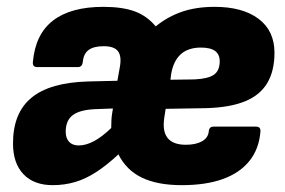

<svg xmlns="http://www.w3.org/2000/svg" viewBox="-20 -529 833 561"><path d="M134 12Q79 12 48.5 -20Q18 -52 18 -110Q18 -199 72 -243.5Q126 -288 238 -291L323 -293L330 -332Q336 -364 325 -379Q314 -394 283 -394Q254 -394 239 -383Q224 -372 222 -348Q220 -333 208 -333H89Q75 -333 76 -347Q83 -429 135 -469Q187 -509 282 -509Q337 -509 373 -496Q409 -483 435 -452Q471 -481 512.5 -495Q554 -509 607 -509Q689 -509 735.5 -474Q782 -439 782 -375Q782 -322 761 -286.5Q740 -251 696 -233Q652 -215 583 -213L464 -211L460 -185Q454 -145 470 -125.5Q486 -106 523 -106Q552 -106 570 -116Q588 -126 590 -145Q591 -159 604 -159H728Q742 -159 741 -145Q737 -94 709 -59Q681 -24 631.5 -6Q582 12 511 12Q440 12 394.5 -10Q349 -32 326 -78Q293 -47 261.5 -26.5Q230 -6 199 3Q168 12 134 12ZM210 -104Q231 -104 254.5 -116.5Q278 -129 305 -155Q305 -166 305.5 -177Q306 -188 308 -200L310 -212L257 -210Q213 -208 192.5 -192.5Q172 -177 172 -144Q172 -125 182 -114.5Q192 -104 210 -104ZM478 -296 549 -297Q589 -299 605.5 -311Q622 -323 622 -350Q622 -370 608.5 -380Q595 -390 567 -390Q493 -390 480 -312Z"/></svg>

Font: Sofia Sans Black
Style: Italic
Weight: 900
Italic angle: -9°
Version: Version 4.100-B